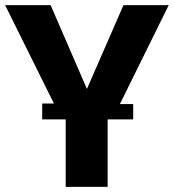

<svg xmlns="http://www.w3.org/2000/svg" viewBox="-31 -731 680 751"><path d="M-11 -711 180 -326H134V-264H226V0H390V-264H490V-324H438L629 -711H452L309 -383L167 -711Z"/></svg>

Font: Aerodynamic
Style: Bd
Weight: 500
Designer: Google
Version: Version 2.000980; 2014